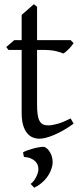

<svg xmlns="http://www.w3.org/2000/svg" viewBox="-20 -645 384 913"><path d="M330.1 -57.1Q306.2 -39.6 282.7 -26.1Q259.3 -12.7 238 -3.7Q216.8 5.4 198.7 10Q180.7 14.6 168 14.6Q150.9 14.6 135.5 8.3Q120.1 2 108.4 -12.5Q96.7 -26.9 89.8 -50.3Q83 -73.7 83 -107.9V-407.7H20L9.8 -421.4L47.9 -454.1H83V-574.2L141.1 -625L156.2 -612.8V-454.1H315.9L330.1 -439.9Q325.7 -433.1 319.1 -425.3Q312.5 -417.5 305.7 -410.6Q298.8 -403.8 292.2 -398.2Q285.6 -392.6 280.8 -390.6Q269 -396.5 245.1 -402.1Q221.2 -407.7 181.6 -407.7H156.2V-149.9Q156.2 -120.6 158.9 -101.1Q161.6 -81.5 168 -70.1Q174.3 -58.6 184.3 -53.7Q194.3 -48.8 209 -48.8Q226.1 -48.8 252 -55.7Q277.8 -62.5 315.9 -82ZM229 140.6Q226.6 154.3 220 169.4Q213.4 184.6 202.9 198.7Q192.4 212.9 177.2 225.6Q162.1 238.3 142.6 247.6L125.5 229.5Q131.8 225.6 138.4 217.5Q145 209.5 150.1 200Q155.3 190.4 158.7 180.4Q162.1 170.4 162.6 162.1Q163.1 151.4 159.7 141.1Q156.2 130.9 147.9 122.3Q139.6 113.8 126.2 108.2Q112.8 102.5 93.8 101.1L89.4 80.1Q93.8 76.2 107.4 71Q121.1 65.9 137.2 61.5Q153.3 57.1 168.5 54.7Q183.6 52.2 191.4 53.7Q203.6 59.6 211.9 70.3Q220.2 81.1 224.6 93.3Q229 105.5 230 117.9Q231 130.4 229 140.6Z"/></svg>

Font: Gentium Unicode
Style: Regular
Weight: 400
Version: Version 1.009